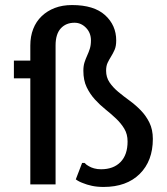

<svg xmlns="http://www.w3.org/2000/svg" viewBox="-20 -730 660 760"><path d="M380 -60Q429 -60 457 -88.5Q485 -117 485 -170Q485 -199 472 -220.5Q459 -242 439.5 -260.5Q420 -279 397.5 -297Q375 -315 355.5 -336.5Q336 -358 323 -385Q310 -412 310 -450Q310 -469 314.5 -483Q319 -497 325 -510Q331 -523 335.5 -537Q340 -551 340 -570Q340 -600 320.5 -620Q301 -640 275 -640Q241 -640 220.5 -617.5Q200 -595 200 -550V0H100V-420H35V-490H100V-550Q100 -586 111.5 -615.5Q123 -645 145 -666Q167 -687 197 -698.5Q227 -710 265 -710Q352 -710 396 -670Q440 -630 440 -570Q440 -547 433.5 -532.5Q427 -518 419.5 -506Q412 -494 406 -481.5Q400 -469 400 -450Q400 -424 413.5 -404Q427 -384 448 -366.5Q469 -349 492.5 -332Q516 -315 537 -293.5Q558 -272 571.5 -244.5Q585 -217 585 -180Q585 -93 533 -41.5Q481 10 390 10Q364 10 343.5 5.5Q323 1 309 -5Q292 -11 280 -20L305 -85H315Q322 -77 332 -72Q340 -67 352.5 -63.5Q365 -60 380 -60Z"/></svg>

Font: Scada
Style: Regular
Weight: 400
Designer: Jovanny Lemonad
Foundry: Jovanny Lemonad
Version: Version 3.005; ttfautohint (v0.91) -l 8 -r 50 -G 200 -x 0 -w